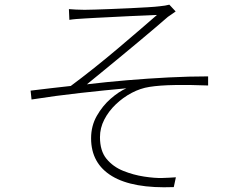

<svg xmlns="http://www.w3.org/2000/svg" viewBox="-20 -771 1040 822"><path d="M275 -732Q289 -731 305 -730Q321 -729 342 -729Q356 -729 387 -730Q418 -731 458 -732.5Q498 -734 539 -736Q580 -738 613 -740Q646 -742 662 -744Q675 -745 686 -747Q697 -749 705 -751L732 -722Q727 -718 716.5 -711Q706 -704 699 -699Q676 -679 642.5 -650.5Q609 -622 570 -589.5Q531 -557 491 -524Q451 -491 415 -461.5Q379 -432 352 -410Q435 -420 524.5 -427.5Q614 -435 702 -439.5Q790 -444 871 -444V-405Q796 -408 730 -407Q664 -406 620 -399Q581 -393 544 -373.5Q507 -354 476 -324.5Q445 -295 426.5 -259Q408 -223 408 -184Q408 -125 436 -91Q464 -57 507.5 -39.5Q551 -22 597 -15Q643 -8 675 -9Q707 -10 733 -12L724 30Q549 37 459.5 -17Q370 -71 370 -179Q370 -232 394.5 -275Q419 -318 454 -348.5Q489 -379 521 -393Q432 -385 324 -373Q216 -361 115 -345L111 -383Q152 -388 199 -393.5Q246 -399 283 -403Q329 -437 383 -480Q437 -523 489.5 -567.5Q542 -612 585 -649Q628 -686 652 -707Q638 -706 607 -705Q576 -704 536.5 -702Q497 -700 457.5 -698Q418 -696 388 -694.5Q358 -693 344 -692Q324 -691 306 -689.5Q288 -688 277 -686Z"/></svg>

Font: Noto Sans SC ExtraLight
Style: Regular
Weight: 250
Designer: Ryoko NISHIZUKA 西塚涼子 (kana, bopomofo & ideographs); Paul D. Hunt (Latin, Greek & Cyrillic); Sandoll Communications 산돌커뮤니
Foundry: Adobe
Version: Version 2.004-H2;hotconv 1.0.118;makeotfexe 2.5.65603